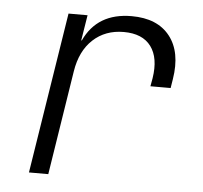

<svg xmlns="http://www.w3.org/2000/svg" viewBox="-45 -607 690 653"><g transform="rotate(5 300.0 -280.0)"><path d="M77 0 164 -550H229L215 -463H217Q262 -560 379 -560Q467 -560 509.5 -506Q552 -452 537 -359L532 -328H463L468 -356Q479 -426 450 -465Q421 -504 357 -504Q294 -504 252 -465Q210 -426 199 -356L143 0Z"/></g></svg>

Font: NKDuy Mono ExtraLight
Style: Italic
Weight: 200
Italic angle: -9°
Monospace: yes
Designer: NKDuy
Foundry: NKDuy
Version: Version 2.251; ttfautohint (v1.8.4.7-5d5b)